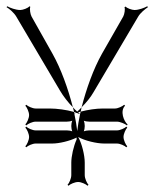

<svg xmlns="http://www.w3.org/2000/svg" viewBox="-20 -582 499 614"><path d="M1 -559C10 -554 25 -541 32 -529L172 -292C182 -275 197 -255 213 -239C198 -298 175 -362 148 -410L81 -529C77 -536 74 -554 77 -560L74 -562C70 -556 53 -550 45 -550C30 -550 12 -557 3 -562ZM61 -114 64 -111C69 -116 84 -123 94 -123H147C169 -123 203 -131 225 -142V-136C215 -114 208 -82 208 -62V-22C208 -11 201 4 196 9L199 12C204 7 219 0 230 0C240 0 255 7 260 12L263 9C258 4 251 -11 251 -22V-62C251 -85 242 -123 230 -144C251 -132 289 -123 313 -123H354C364 -123 379 -116 384 -111L387 -114C382 -119 375 -134 375 -144C375 -154 382 -169 387 -174L384 -177C379 -172 364 -165 354 -165H265C260 -165 253 -164 248 -162C250 -167 251 -174 251 -179C251 -184 250 -191 248 -196C253 -194 260 -193 265 -193H354C364 -193 380 -186 386 -181L388 -184C376 -194 363 -227 380 -244L377 -247C372 -242 357 -235 348 -235H309C287 -235 261 -231 238 -225C237 -223 237 -219 236 -217C236 -217 237 -217 237 -217C237 -217 236 -217 236 -217C232 -198 229 -180 227 -163C225 -180 222 -198 218 -217L221 -220C220 -220 219 -218 218 -218C218 -220 217 -222 217 -224C192 -231 162 -235 139 -235H94C84 -235 69 -242 64 -247L61 -244C66 -239 73 -224 73 -214C73 -204 66 -189 61 -184L64 -181C69 -186 84 -193 94 -193H194C199 -193 206 -194 211 -196C209 -191 208 -184 208 -179C208 -174 209 -167 211 -162C206 -164 199 -165 194 -165H94C84 -165 69 -172 64 -177L61 -174C66 -169 73 -154 73 -144C73 -134 66 -119 61 -114ZM229 -144C229 -144 229 -143 229 -143C229 -143 229 -144 229 -144ZM213 -239C214 -234 216 -229 217 -224C219 -223 221 -223 223 -222L221 -220C222 -220 224 -221 225 -221C229 -220 232 -218 236 -217L230 -223C233 -224 235 -224 238 -225C239 -230 240 -234 241 -239C236 -234 232 -229 227 -225C222 -229 218 -234 213 -239ZM241 -239C256 -254 270 -271 279 -287L422 -529C429 -541 444 -553 453 -559L451 -562C442 -557 424 -550 410 -550C402 -550 385 -556 382 -561L378 -559C381 -554 378 -536 374 -529L306 -410C279 -362 256 -298 241 -239Z"/></svg>

Font: Armata Saber
Style: Rg
Weight: 400
Designer: Jasper
Foundry: Cannot Into Space Fonts
Version: Version 0.970